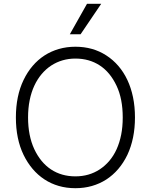

<svg xmlns="http://www.w3.org/2000/svg" viewBox="-20 -984 797 1014"><path d="M63.9 -363.6Q63.9 -477.3 104.4 -561.4Q124.3 -603 152.2 -635.7Q180 -668.3 214.8 -690.9Q249.6 -713.4 290.8 -725.3Q332 -737.2 378.2 -737.2Q470.5 -737.2 541.2 -691.4Q577.1 -668.3 605.1 -635.7Q633.2 -603 652.7 -561.6Q672.2 -520.2 682.5 -470.5Q692.8 -420.8 692.8 -363.6Q692.8 -251.8 652.7 -166.2Q632.5 -124.3 604.4 -91.4Q576.3 -58.6 541.4 -36Q506.4 -13.5 465.4 -1.8Q424.4 9.9 378.2 9.9Q331.3 9.9 290.3 -2Q249.3 -13.8 214.7 -36.6Q180 -59.3 152.3 -92Q124.6 -124.6 104.4 -166.2Q63.9 -250 63.9 -363.6ZM128.2 -363.6Q128.2 -267.4 160.9 -196.7Q194.2 -125.7 249.6 -89.1Q305 -52.6 378.2 -52.6Q450.6 -52.6 506.7 -89.5Q535.2 -108.3 557.7 -134.9Q580.3 -161.6 595.9 -196Q611.5 -230.5 619.9 -272.4Q628.2 -314.3 628.2 -363.6Q628.2 -462.4 595.5 -531.2Q562.1 -602.3 506.7 -638.5Q451.3 -674.7 378.2 -674.7Q307.5 -674.7 250.4 -637.8Q222.3 -619.3 199.8 -592.5Q177.2 -565.7 161.2 -531.2Q145.2 -496.8 136.7 -454.7Q128.2 -412.6 128.2 -363.6ZM439.6 -964.1H514.6L405.5 -802.9H348.7Z"/></svg>

Font: Inter P Light
Style: Regular
Weight: 300
Designer: Rasmus Andersson
Foundry: rsms
Version: Version 3.018;git-588b23468